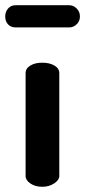

<svg xmlns="http://www.w3.org/2000/svg" viewBox="-48 -715 326 735"><path d="M179 -435V-41Q179 -26 159.5 -13Q140 0 114 0Q87 0 68.5 -12.5Q50 -25 50 -41V-435Q50 -453 68 -464Q86 -475 114 -475Q142 -475 160.5 -464Q179 -453 179 -435ZM12 -695H217Q233 -695 245.5 -682.5Q258 -670 258 -652Q258 -634 245.5 -622Q233 -610 217 -610H12Q-6 -610 -17 -621.5Q-28 -633 -28 -652Q-28 -670 -17 -682.5Q-6 -695 12 -695Z"/></svg>

Font: Dosis
Style: Regular
Weight: 400
Designer: Edgar Tolentino, Pablo Impallari, Igino Marini
Foundry: Edgar Tolentino, Pablo Impallari, Igino Marini
Version: Version 1.007;Glyphs 3.1.1 (3134)